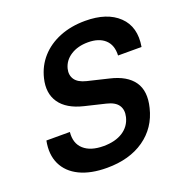

<svg xmlns="http://www.w3.org/2000/svg" viewBox="-126 -796 871 916"><g transform="rotate(-20 309.5 -337.5)"><path d="M264.2 10Q181.7 10 125.8 -17.1Q70 -44.2 46.2 -94.2Q22.5 -144.2 35.8 -211.7H155Q149.2 -155 183.8 -124.2Q218.3 -93.3 283.3 -93.3Q343.3 -93.3 381.7 -117.9Q420 -142.5 430.8 -186.7Q439.2 -221.7 423.3 -245.4Q407.5 -269.2 365 -279.2L260.8 -304.2Q177.5 -324.2 143.3 -373.8Q109.2 -423.3 126.7 -495Q140.8 -553.3 178.8 -595.8Q216.7 -638.3 274.6 -661.7Q332.5 -685 404.2 -685Q515 -685 573.3 -629.2Q631.7 -573.3 615 -475.8H495.8Q498.3 -528.3 467.9 -556.2Q437.5 -584.2 381.7 -584.2Q330 -584.2 294.2 -561.2Q258.3 -538.3 248.3 -499.2Q240.8 -468.3 256.2 -445.4Q271.7 -422.5 312.5 -412.5L420 -386.7Q503.3 -367.5 537.5 -318.3Q571.7 -269.2 551.7 -189.2Q529.2 -95.8 453.8 -42.9Q378.3 10 264.2 10Z"/></g></svg>

Font: Funnel Sans SemiBold
Style: Italic
Weight: 600
Italic angle: -14.036°
Designer: NORD ID, Kristian Moeller
Foundry: Dicotype
Version: Version 1.000